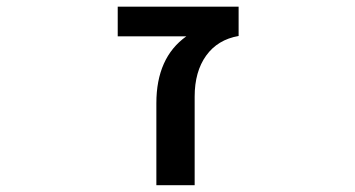

<svg xmlns="http://www.w3.org/2000/svg" viewBox="-20 -542 1040 563"><path d="M526.4 -435.5H325.2V-522.5H679.7V-436.5Q618.2 -425.8 584.5 -378.9Q550.8 -332 550.8 -258.8V1H438.5V-239.3Q438.5 -373 526.4 -435.5Z"/></svg>

Font: GenEi Gothic M SemiBold
Style: Regular
Weight: 500
Designer: o_tamon (Modified); [Source Han Sans]
Ryoko NISHIZUKA  (kana & ideographs); Paul D. Hunt (Latin, Greek & Cyrillic); Wenl
Version: Version 1.1a;Original Version 1.004